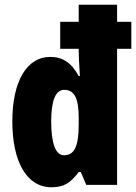

<svg xmlns="http://www.w3.org/2000/svg" viewBox="-20 -780 574 810"><path d="M197 10C250 10 277 -8 312 -54H321L344 0H474V-574H534V-688H474V-760H312V-688H234V-574H312V-565C312 -544 314 -509 317 -459H312C282 -516 243 -540 192 -540C93 -540 32 -437 32 -268C32 -99 92 10 197 10ZM250 -125C216 -125 196 -171 196 -268C196 -357 215 -401 251 -401C294 -401 312 -365 312 -284V-254C312 -163 294 -125 250 -125Z"/></svg>

Font: Noto Sans Gujarati ExtraCondensed Black
Style: Regular
Weight: 900
Width: 2
Designer: Jelle Bosma - Monotype Design Team, Universal Thirst
Foundry: Monotype Imaging Inc.
Version: Version 2.106